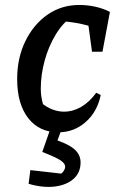

<svg xmlns="http://www.w3.org/2000/svg" viewBox="-20 -522 480 772"><path d="M215 10Q138 10 93.5 -47Q49 -104 49 -204Q49 -289 82 -356.5Q115 -424 171 -463Q227 -502 299 -502Q333 -502 365.5 -494.5Q398 -487 422 -474L387 -400Q314 -432 221 -437L272 -457Q233 -431 204 -383Q175 -335 159.5 -278Q144 -221 144 -166Q144 -142 149 -118.5Q154 -95 164 -75L147 -108Q167 -91 190.5 -82Q214 -73 237 -73Q273 -73 306 -92Q339 -111 367 -149L385 -140Q371 -72 324 -31Q277 10 215 10ZM350 -314 328 -475 422 -474 392 -314ZM95 217 102 162 226 176Q232 172 237 164Q242 156 242 148Q242 135 223 122.5Q204 110 150 89L184 34Q248 53 276 75.5Q304 98 304 131Q304 172 276 197Q248 222 200.5 228Q153 234 95 217ZM186 -14H232L194 89H150Z"/></svg>

Font: Piazzolla Thin SemiBold
Style: Italic
Weight: 600
Italic angle: -11.3°
Version: Version 2.005